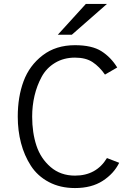

<svg xmlns="http://www.w3.org/2000/svg" viewBox="-20 -941 684 973"><path d="M273 -765 415 -921H522L344 -765ZM360 12Q285 12 227.5 -18.5Q170 -49 136.5 -101Q103 -153 86.5 -216Q70 -279 70 -350Q70 -450 99.5 -529.5Q129 -609 196 -660.5Q263 -712 360 -712Q446 -712 494 -681.5Q542 -651 574 -599L512 -563Q484 -603 449.5 -626Q415 -649 360 -649Q303 -649 259 -622.5Q215 -596 191 -551.5Q167 -507 155 -456Q143 -405 143 -350Q143 -269 164.5 -203.5Q186 -138 236.5 -94.5Q287 -51 360 -51Q468 -51 522 -140L584 -116Q557 -61 500.5 -24.5Q444 12 360 12Z"/></svg>

Font: Overpass Light
Style: Regular
Weight: 300
Designer: Delve Withrington, Thomas Jockin
Foundry: Delve Fonts
Version: Version 3.000;DELV;Overpass